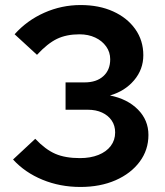

<svg xmlns="http://www.w3.org/2000/svg" viewBox="-20 -731 656 762"><path d="M299 11Q218.4 11 148.8 -17.6Q79.1 -46.2 31.8 -98L119.9 -180.1Q160.3 -137.5 199.7 -120.5Q239 -103.5 297.3 -103.5Q339 -103.5 370.6 -116.1Q402.3 -128.8 419.6 -151.8Q437 -174.9 437 -205.2Q437 -232.7 423.2 -252.8Q409.4 -273 385.1 -284.2Q360.9 -295.5 328.2 -295.5H240.2V-404H315.9Q362.9 -404 390.1 -428.7Q417.4 -453.3 417.4 -495.7Q417.4 -524.1 401.3 -546.6Q385.3 -569.1 358 -581.9Q330.6 -594.8 295.5 -594.8Q243.6 -594.8 206.1 -576.7Q168.6 -558.6 126.8 -513.4L38 -595Q87.1 -650 155.8 -680.5Q224.4 -711 300 -711Q373.4 -711 429.2 -685.6Q485.1 -660.3 516.9 -615.3Q548.8 -570.3 548.8 -511.8Q548.8 -455.5 512.1 -412.3Q475.4 -369.1 416.4 -352.1Q485.9 -338.3 527.5 -296.2Q569.1 -254.1 569.1 -195.4Q569.1 -135.8 534.3 -89.1Q499.6 -42.4 438.8 -15.7Q377.9 11 299 11Z"/></svg>

Font: Red Hat Display VF
Style: Regular
Weight: 300
Designer: Pentagram, MCKL
Foundry: Pentagram, MCKL
Version: Version 1.023